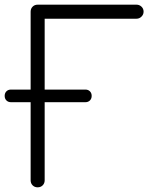

<svg xmlns="http://www.w3.org/2000/svg" viewBox="-31 -801 654 821"><path d="M130 0Q117 0 108.5 -8.5Q100 -17 100 -30V-751Q100 -764 108.5 -772.5Q117 -781 130 -781H553Q565 -781 574 -772.5Q583 -764 583 -751Q583 -739 574 -730Q565 -721 553 -721H160V-30Q160 -17 151.5 -8.5Q143 0 130 0ZM16 -364Q4 -364 -3.5 -371.5Q-11 -379 -11 -391Q-11 -403 -3.5 -410.5Q4 -418 16 -418H334Q346 -418 353.5 -410.5Q361 -403 361 -391Q361 -379 353.5 -371.5Q346 -364 334 -364Z"/></svg>

Font: ComfortaaLight
Style: Regular
Weight: 300
Designer: Johan Aakerlund
Foundry: Johan Aakerlund
Version: Version 3.104; ttfautohint (v1.8.1.43-b0c9)